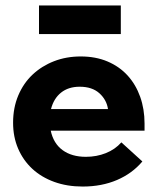

<svg xmlns="http://www.w3.org/2000/svg" viewBox="-20 -677 578 704"><path d="M283 7Q226 7 179 -10Q132 -27 98.5 -58Q65 -89 46.5 -132Q28 -175 28 -227Q28 -282 47 -327Q66 -372 99.5 -403.5Q133 -435 178 -452.5Q223 -470 276 -470Q331 -470 374.5 -451.5Q418 -433 448 -400Q478 -367 494 -322Q510 -277 510 -224V-198H166Q176 -151 209.5 -126.5Q243 -102 295 -102Q334 -102 368 -115.5Q402 -129 425 -155L502 -85Q465 -41 409 -17Q353 7 283 7ZM272 -359Q231 -359 204 -337.5Q177 -316 167 -277H376Q371 -311 344.5 -335Q318 -359 272 -359ZM423 -552H123V-657H423Z"/></svg>

Font: Tilda Sans Extra Bold
Style: Regular
Weight: 800
Designer: ParaType Ltd
Foundry: ParaType Ltd
Version: Version 1.009